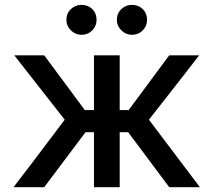

<svg xmlns="http://www.w3.org/2000/svg" viewBox="-20 -775 884 795"><path d="M36.1 0Q89.8 -69.3 248 -279.3Q195.3 -345.7 39.1 -545.9Q70.3 -545.9 163.1 -545.9Q205.1 -489.3 331.1 -319.3Q340.8 -319.3 369.1 -319.3Q369.1 -376 369.1 -545.9Q395.5 -545.9 475.6 -545.9Q475.6 -489.3 475.6 -319.3Q484.4 -319.3 512.7 -319.3Q554.7 -376 680.7 -545.9Q711.9 -545.9 804.7 -545.9Q752.9 -478.5 596.7 -279.3Q649.4 -209 807.6 0Q775.4 0 680.7 0Q638.7 -56.6 510.7 -227.5Q502 -227.5 475.6 -227.5Q475.6 -170.9 475.6 0Q449.2 0 369.1 0Q369.1 -56.6 369.1 -227.5Q360.4 -227.5 334 -227.5Q291 -170.9 163.1 0Q130.9 0 36.1 0ZM317.4 -630.9Q292 -630.9 273.4 -649.4Q254.9 -668 254.9 -692.4Q254.9 -719.7 273.4 -737.3Q292 -754.9 317.4 -754.9Q343.8 -754.9 362.3 -737.3Q379.9 -719.7 379.9 -692.4Q379.9 -668 362.3 -649.4Q343.8 -630.9 317.4 -630.9ZM526.4 -630.9Q501 -630.9 482.4 -649.4Q463.9 -668 463.9 -692.4Q463.9 -719.7 482.4 -737.3Q501 -754.9 526.4 -754.9Q552.7 -754.9 571.3 -737.3Q588.9 -719.7 588.9 -692.4Q588.9 -668 571.3 -649.4Q552.7 -630.9 526.4 -630.9Z"/></svg>

Font: DeepSea
Style: Medium
Weight: 500
Designer: Stem
Version: Version 3.019;git-0a5106e0b